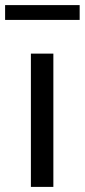

<svg xmlns="http://www.w3.org/2000/svg" viewBox="-50 -732 332 752"><path d="M-30 -654V-712H262V-654ZM71 0V-522H159V0Z"/></svg>

Font: Raleway-v4020 Medium
Style: Regular
Weight: 500
Designer: Matt McInerney, Pablo Impallari, Rodrigo Fuenzalida
Foundry: Matt McInerney, Pablo Impallari, Rodrigo Fuenzalida
Version: Version 4.020;PS 004.020;hotconv 1.0.88;makeotf.lib2.5.64775